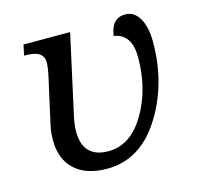

<svg xmlns="http://www.w3.org/2000/svg" viewBox="-86 -639 766 740"><g transform="rotate(-15 296.5 -268.5)"><path d="M183.1 -223.1Q174.8 -185.5 174.8 -160.2Q174.8 -54.2 276.9 -54.2Q365.2 -54.2 422.6 -150.9Q480 -247.6 480 -374Q480 -467.8 410.2 -478Q419.4 -546.9 474.1 -546.9Q509.8 -546.9 530.3 -511.7Q550.8 -476.6 550.8 -417Q550.8 -249 468.8 -119.6Q386.7 9.8 254.9 9.8Q170.9 9.8 125.5 -32.5Q80.1 -74.7 80.1 -149.9Q80.1 -183.1 86.9 -211.9L126 -387.2Q134.8 -426.8 134.8 -446.8Q134.8 -494.1 64.9 -494.1H57.1L65.9 -536.1H252Z"/></g></svg>

Font: Droid Serif
Style: Italic
Weight: 400
Italic angle: -12°
Designer: Monotype Design team
Foundry: Monotype Imaging Inc.
Version: Version 1.03